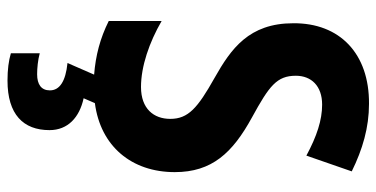

<svg xmlns="http://www.w3.org/2000/svg" viewBox="-266 -498 1004 512"><g transform="rotate(90 236.0 -242.0)"><path d="M327 128C327 79 293 48 242 37L255 7C370 -8 439 -91 439 -206C439 -305 388 -360 293 -412C209 -458 182 -478 182 -529C182 -570 209 -599 259 -599C300 -599 343 -585 395 -557L437 -678C378 -707 320 -724 257 -724C123 -725 41 -646 42 -522C42 -404 110 -356 188 -312C268 -267 297 -242 297 -194C297 -150 270 -116 212 -116C157 -116 93 -138 36 -171V-30C82 -7 128 5 179 9L148 80C197 85 221 101 221 127C221 150 205 161 178 161C162 161 140 159 122 154V231C142 237 166 240 195 240C285 240 327 198 327 128Z"/></g></svg>

Font: Noto Sans Devanagari UI Condensed
Style: Bold
Weight: 700
Width: 3
Designer: Jelle Bosma - Monotype Design Team
Foundry: Monotype Imaging Inc.
Version: Version 2.004